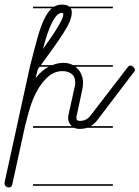

<svg xmlns="http://www.w3.org/2000/svg" viewBox="-144 -571 608 837"><path d="M348 -535H164Q169 -527 169 -516Q169 -483 130 -423Q95 -369 34 -287H84Q109 -297 132 -297Q152 -297 168 -290Q171 -288 174 -287H348V-280H185Q190 -276 195 -271Q206 -259 212 -243Q218 -227 218 -209Q217 -204 217 -197.5Q217 -191 215 -182L190 -65Q189 -63 189 -59Q189 -51 192 -47.5Q195 -44 205 -44Q234 -44 252 -69L412 -277Q417 -285 425 -285Q431 -285 437.5 -279Q444 -273 444 -267Q444 -260 439 -256L280 -47Q267 -30 251 -21H348V-14H236Q221 -9 204 -9Q190 -9 179 -14H0V-21H169Q168 -22 167 -23Q153 -38 153 -57Q153 -64 155 -72L181 -190Q184 -198 184 -210Q184 -237 168 -249Q152 -261 129 -261Q93 -261 66 -237Q39 -213 19 -177.5Q-1 -142 -13.5 -100Q-26 -58 -35 -21L-90 231Q-93 246 -104 246Q-114 246 -119 241Q-124 236 -124 229V224L-13 -283Q6 -358 20.5 -409.5Q35 -461 51 -492Q66 -521 82 -535H0V-542H92Q107 -551 126 -551Q148 -551 158 -542H348ZM43 -357Q86 -416 109 -455Q132 -494 132 -507Q132 -515 126 -515Q84 -515 43 -357ZM348 239H0V232H348ZM22 -271 18 -258 11 -230Q37 -264 68 -280H29Z"/></svg>

Font: Gruenewald VA 1. Klasse
Style: Regular
Weight: 400
Designer: Peter Wiegel
Foundry: Peter Wiegel, nach dem Schriftentwurf von Dr. H. Gr¸newald
Version: Version 0.007